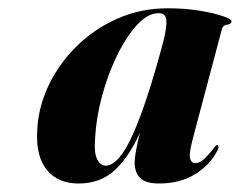

<svg xmlns="http://www.w3.org/2000/svg" viewBox="-20 -734 565 452"><path d="M436 -415.5Q425 -375.5 427.2 -362.8Q429.5 -350 440 -350Q448.5 -350 458.5 -358Q468.5 -366 483.5 -385.5Q489 -393 492 -392.5Q493 -392.5 494 -389.5Q495 -386.5 492.5 -381Q475.5 -346.5 439.8 -324.2Q404 -302 354.5 -302Q323 -302 310 -315Q297 -328 297 -351.5Q297 -362.5 300.5 -381.2Q304 -400 309.5 -421.5Q283 -363 249.2 -332.5Q215.5 -302 165 -302Q116.5 -302 90.5 -333.8Q64.5 -365.5 67.5 -424.5Q69.5 -480 94 -532Q118.5 -584 160.5 -625.2Q202.5 -666.5 257.2 -690.5Q312 -714.5 375 -714.5Q414.5 -714.5 448.8 -709Q483 -703.5 504 -696.2Q525 -689 525 -684.5Q525 -677 515 -676Q505 -675 502.5 -666ZM204 -410.5Q201 -373 209 -358.5Q217 -344 228.5 -344Q260 -344 293.2 -418.5Q326.5 -493 364.5 -636.5Q372.5 -667.5 371.8 -685.2Q371 -703 353.5 -703Q328 -703 302.5 -675.2Q277 -647.5 255.5 -603.2Q234 -559 220.2 -508Q206.5 -457 204 -410.5Z"/></svg>

Font: Fraunces 144pt S000
Style: Bold Italic
Weight: 700
Italic angle: -16°
Version: Version 1.000; ttfautohint (v1.8.3)